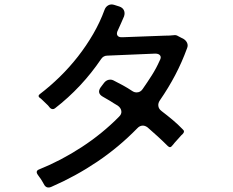

<svg xmlns="http://www.w3.org/2000/svg" viewBox="-20 -806 1040 856"><path d="M175 14Q172 9 169 3.5Q166 -2 162 -8Q158 -13 155 -17.5Q152 -22 149 -26Q136 -44 155 -51Q252 -90 344 -150Q436 -210 510 -285Q523 -297 521 -311Q519 -325 505 -335Q496 -340 487.5 -345.5Q479 -351 471 -356Q463 -361 455.5 -365Q448 -369 440 -374Q410 -390 429 -417L445 -438Q456 -451 472 -451Q479 -451 485 -448Q507 -437 528 -425.5Q549 -414 570 -400Q579 -394 589 -394Q606 -394 616 -409Q637 -439 657 -470.5Q677 -502 692 -536Q700 -550 694 -558.5Q688 -567 672 -567L459 -558Q441 -558 431 -543Q345 -416 225 -323Q220 -319 214 -319.5Q208 -320 203 -325L194 -336L168 -361Q161 -368 157 -370Q147 -378 157 -386Q203 -421 246.5 -463.5Q290 -506 327.5 -554Q365 -602 395.5 -654.5Q426 -707 446 -762Q451 -776 463 -782.5Q475 -789 490 -784L512 -777Q527 -772 532.5 -760Q538 -748 533 -733Q526 -717 519.5 -702Q513 -687 506 -672Q498 -657 503.5 -648Q509 -639 526 -640L714 -647Q726 -647 736 -647.5Q746 -648 754 -649Q765 -651 774 -645L799 -632Q810 -625 814.5 -614Q819 -603 814 -591Q791 -528 761 -471Q731 -414 693 -359Q684 -346 686 -333Q688 -320 700 -311Q725 -292 749 -272Q773 -252 795 -229Q806 -220 794 -208Q792 -206 789 -203.5Q786 -201 784 -198L758 -169Q755 -165 752.5 -162Q750 -159 748 -157Q739 -144 728 -155Q706 -177 683.5 -197.5Q661 -218 638 -238Q627 -246 617 -246Q603 -246 592 -234Q510 -150 413.5 -85Q317 -20 209 27Q186 37 175 14Z"/></svg>

Font: Higure Gothic Medium
Style: Regular
Weight: 500
Designer: Yoshimichi Ohira
Foundry: Positype
Version: Version 1.000